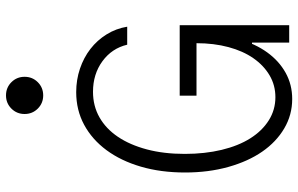

<svg xmlns="http://www.w3.org/2000/svg" viewBox="-197 -787 994 640"><g transform="rotate(-90 300.0 -467.0)"><path d="M301 -309H476Q476 -251 463 -202.5Q450 -154 426 -119.5Q402 -85 369 -65.5Q336 -46 296 -46Q254 -46 219 -68Q184 -90 159 -129.5Q134 -169 120.5 -225Q107 -281 107 -348Q107 -418 122 -474.5Q137 -531 164 -571Q191 -611 229 -632.5Q267 -654 314 -654Q373 -654 416 -622.5Q459 -591 471 -540H531Q525 -577 505.5 -608.5Q486 -640 457 -662.5Q428 -685 391 -697.5Q354 -710 313 -710Q253 -710 204 -683.5Q155 -657 119.5 -609Q84 -561 64.5 -494.5Q45 -428 45 -347Q45 -269 63.5 -203Q82 -137 114.5 -90Q147 -43 192 -16.5Q237 10 290 10Q338 10 377.5 -12Q417 -34 445.5 -73.5Q474 -113 489.5 -168Q505 -223 505 -289L470 -124H478V0H536V-365H301ZM240 -882Q240 -856 258 -838Q276 -820 302 -820Q328 -820 346 -838Q364 -856 364 -882Q364 -908 346 -926Q328 -944 302 -944Q276 -944 258 -926Q240 -908 240 -882Z"/></g></svg>

Font: CommitMonoV142 ExtLt
Style: Regular
Weight: 200
Monospace: yes
Designer: Eigil Nikolajsen
Foundry: Eigil Nikolajsen
Version: Version 1.142